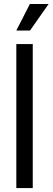

<svg xmlns="http://www.w3.org/2000/svg" viewBox="-20 -950 266 970"><path d="M145.5 -727.5V0H62.5V-727.5ZM62.5 -795.9 130.9 -929.7H225.6L131.8 -795.9Z"/></svg>

Font: Inter Display
Style: Regular
Weight: 400
Designer: Rasmus Andersson
Foundry: rsms
Version: Version 4.000;git-37864ae